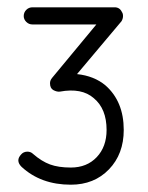

<svg xmlns="http://www.w3.org/2000/svg" viewBox="-20 -720 406 526"><path d="M174 -214Q92 -214 39 -263Q22 -280 38 -297Q44 -304 54 -304.5Q64 -305 71 -298Q94 -278 117 -269.5Q140 -261 174 -261Q218 -261 245 -289.5Q272 -318 272 -364Q272 -422 237 -451Q204 -480 144 -469Q136 -468 126.5 -473Q117 -478 117 -492Q117 -500 123 -507L244 -653H69Q59 -653 52 -660Q45 -667 45 -676Q45 -686 52 -693Q59 -700 69 -700H294Q308 -700 314 -687Q317 -683 317 -676Q317 -669 313 -662L191 -517Q238 -512 269 -486Q319 -442 319 -364Q319 -298 278.5 -256Q238 -214 174 -214Z"/></svg>

Font: Kurewa Gothic CJK TC Regular
Style: Regular
Weight: 400
Designer: Max Yao
Foundry: Max-Everyday
Version: Version 1.071; ttfautohint (v1.8.3)